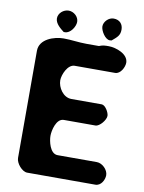

<svg xmlns="http://www.w3.org/2000/svg" viewBox="-94 -932 750 998"><g transform="rotate(10 281.0 -433.5)"><path d="M186 -720C136 -720 60 -695 60 -633V-67C60 -39 93 0 120 0H480C510 0 527 -34 527 -58C527 -86 497 -117 467 -117H260C219 -117 206 -183 206 -210C206 -237 220 -303 260 -303H427C449 -303 480 -341 480 -363C480 -381 459 -417 440 -417H280C236 -417 206 -465 206 -503C206 -532 230 -590 267 -590H480C509 -590 528 -629 528 -652C528 -698 462 -721 424 -721C404 -721 392 -721 373 -713H307C265 -713 227 -720 186 -720ZM133 -817C133 -789 162 -767 180 -753H187C215 -753 240 -791 240 -817C240 -844 214 -867 187 -867C160 -867 133 -845 133 -817ZM373 -817C373 -794 399 -752 423 -752C425 -752 432 -753 433 -753C459 -775 474 -786 474 -817C474 -846 456 -867 424 -867C398 -867 373 -842 373 -817Z"/></g></svg>

Font: Asimov Print
Style: Regular
Weight: 500
Designer: Google
Version: Version 2.000980: 2014